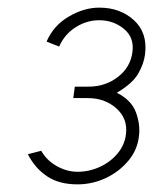

<svg xmlns="http://www.w3.org/2000/svg" viewBox="-20 -725 405 503"><path d="M183 -242Q135 -242 103.5 -263Q72 -284 53 -321L88 -330Q102 -305 128.5 -290Q155 -275 183 -275Q214 -275 242 -288Q270 -301 288.5 -323.5Q307 -346 310 -374Q315 -414 285 -441Q255 -468 210 -468H172L176 -498H212Q256 -498 289 -523.5Q322 -549 327 -589Q332 -627 304.5 -649.5Q277 -672 240 -672Q207 -672 178 -653.5Q149 -635 135 -603L102 -616Q120 -658 160 -681.5Q200 -705 240 -705Q295 -705 331 -672Q367 -639 360 -583Q357 -558 342 -532Q327 -506 286 -482Q324 -463 336 -431Q348 -399 344 -368Q340 -332 316 -303.5Q292 -275 257 -258.5Q222 -242 183 -242Z"/></svg>

Font: Kulim Park ExtraLight
Style: Italic
Weight: 275
Italic angle: -8°
Designer: Noponies / Dale Sattler
Foundry: Noponies
Version: Version 1.000; ttfautohint (v1.8.3)